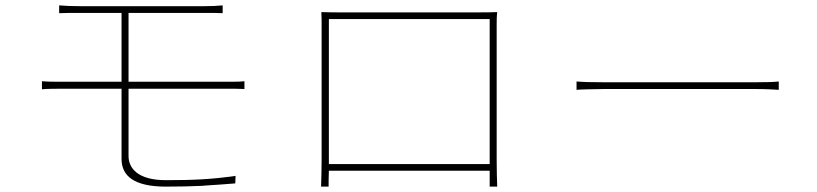

<svg xmlns="http://www.w3.org/2000/svg" viewBox="-20 -702 3040 714"><path d="M855 -20 856 -48C767 -35 697 -32 597 -32C493 -32 458 -76 458 -122V-372H829C850 -372 871 -372 889 -371V-400C873 -398 853 -398 834 -398H458V-654H738C772 -654 786 -654 808 -653V-682C787 -680 767 -679 738 -679H279C247 -679 224 -680 200 -682V-653C224 -654 247 -654 279 -654H432V-398H201C180 -398 158 -398 136 -400V-370C159 -372 183 -372 205 -372H432V-111C432 -48 478 -8 597 -8C647 -8 691 -9 734 -11L743 -12C780 -14 816 -17 855 -20Z M1203 -67H1801V-39C1801 -26 1801 -15 1801 -8H1829C1828 -26 1827 -82 1827 -107V-608C1827 -625 1827 -640 1829 -657C1808 -656 1783 -656 1765 -656H1236C1221 -656 1208 -656 1175 -657C1176 -641 1176 -626 1176 -612V-106C1176 -84 1175 -29 1174 -8H1202C1202 -22 1202 -46 1203 -67ZM1203 -92V-631H1801V-92H1203Z M2876 -399C2858 -397 2836 -396 2783 -396H2235C2174 -396 2148 -397 2124 -399V-368C2148 -370 2179 -370 2228 -371H2784C2831 -371 2859 -369 2876 -368V-399Z"/></svg>

Font: Glow Sans SC Normal Thin
Style: Regular
Weight: 100
Designer: Ryoko NISHIZUKA (kana, bopomofo & ideographs); Paul D. Hunt (Latin, Greek & Cyrillic); Sandoll Communications, Soo-young
Version: Version 0.93